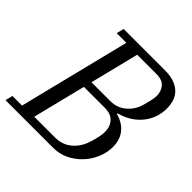

<svg xmlns="http://www.w3.org/2000/svg" viewBox="-203 -850 1001 1001"><g transform="rotate(45 298.0 -349.0)"><path d="M-11 -41H60L213 -657H142L152 -698H457Q527 -698 566 -664.5Q605 -631 605 -564Q605 -493 561 -439Q517 -385 442 -365L440 -360Q492 -346 520 -311Q548 -276 548 -224Q548 -183 531.5 -143Q515 -103 486 -71.5Q457 -40 417.5 -20Q378 0 331 0H-21ZM146 -45H300Q355 -45 393.5 -79Q432 -113 447 -168Q452 -183 457.5 -207Q463 -231 463 -248Q463 -289 440.5 -313.5Q418 -338 373 -338H219ZM230 -383H370Q420 -383 457 -415.5Q494 -448 506 -497Q510 -511 515.5 -534Q521 -557 521 -574Q521 -606 502 -629.5Q483 -653 438 -653H297Z"/></g></svg>

Font: IBM Plex Serif
Style: Italic
Weight: 400
Italic angle: -14°
Designer: Mike Abbink, Paul van der Laan, Pieter van Rosmalen
Foundry: Bold Monday
Version: Version 3.001